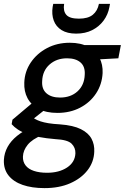

<svg xmlns="http://www.w3.org/2000/svg" viewBox="-50 -736 642 988"><path d="M179 232Q114 232 66.5 215.5Q19 199 -6.5 166.5Q-32 134 -30 87Q-28 51 -11 20Q6 -11 38 -37Q70 -63 118 -84L166 -40Q116 -20 92.5 9Q69 38 68 70Q67 96 81.5 115Q96 134 124.5 143.5Q153 153 192 153Q254 153 295 126Q336 99 338 53Q339 24 318.5 3.5Q298 -17 235 -20Q187 -24 150.5 -31Q114 -38 87.5 -47.5Q61 -57 42 -69.5Q23 -82 10 -97L14 -120L128 -216L202 -188L78 -90L106 -139Q118 -131 130 -124Q142 -117 158.5 -111.5Q175 -106 199 -102Q223 -98 259 -96Q327 -91 366 -71.5Q405 -52 421 -22Q437 8 435 45Q433 98 400.5 140Q368 182 311.5 207Q255 232 179 232ZM245 -155Q188 -155 149 -175.5Q110 -196 91.5 -231Q73 -266 75 -311Q77 -368 108.5 -414.5Q140 -461 192 -488.5Q244 -516 309 -516Q366 -516 404.5 -495Q443 -474 461.5 -439Q480 -404 478 -360Q475 -302 444.5 -255.5Q414 -209 362.5 -182Q311 -155 245 -155ZM259 -234Q314 -234 349 -266Q384 -298 386 -351Q389 -393 364.5 -414.5Q340 -436 295 -436Q241 -436 205 -404Q169 -372 167 -319Q164 -278 189 -256Q214 -234 259 -234ZM376 -426 365 -504H572L559 -436ZM342 -563Q296 -563 267 -581Q238 -599 226.5 -630.5Q215 -662 221 -701L224 -716H280Q274 -680 291 -660Q308 -640 356 -640Q403 -640 427.5 -660Q452 -680 459 -716H516L513 -700Q506 -661 483 -630Q460 -599 424.5 -581Q389 -563 342 -563Z"/></svg>

Font: DM Sans Medium
Style: Italic
Weight: 500
Italic angle: -10°
Designer: Colophon Foundry, Jonny Pinhorn
Foundry: Colophon Foundry
Version: Version 4.004;gftools[0.9.30]